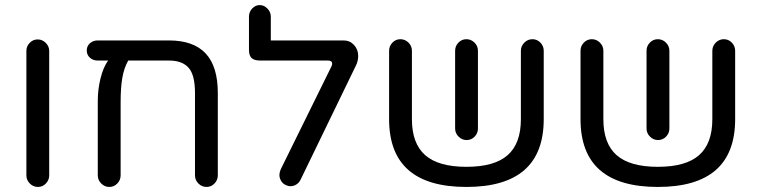

<svg xmlns="http://www.w3.org/2000/svg" viewBox="-20 -738 3019 764"><path d="M85 -40V-535.2Q85 -553.7 98.1 -567.4Q111.3 -581.1 129.9 -581.1Q148.4 -581.1 162.1 -567.4Q175.8 -553.7 175.8 -535.2V-40Q175.8 -21.5 162.6 -7.8Q149.4 5.9 130.9 5.9Q112.3 5.9 98.6 -7.8Q85 -21.5 85 -40Z M369.1 -40V-336.9Q369.1 -381.8 379.9 -425.8Q390.6 -469.7 410.2 -497.1H368.2Q350.6 -497.1 337.9 -508.3Q325.2 -519.5 325.2 -537.1Q325.2 -554.7 337.9 -565.9Q350.6 -577.1 368.2 -577.1H652.3Q750 -577.1 798.3 -525.4Q846.7 -473.6 846.7 -368.2V-40Q846.7 -21.5 833.5 -7.8Q820.3 5.9 801.8 5.9Q783.2 5.9 769.5 -7.8Q755.9 -21.5 755.9 -40V-368.2Q755.9 -439.5 730.5 -468.3Q705.1 -497.1 652.3 -497.1H490.2Q473.6 -467.8 466.8 -428.7Q460 -389.6 460 -332V-40Q460 -21.5 446.8 -7.8Q433.6 5.9 415 5.9Q396.5 5.9 382.8 -7.8Q369.1 -21.5 369.1 -40Z M1116.2 -2Q1104.5 -7.8 1098.1 -19Q1091.8 -30.3 1091.8 -42Q1091.8 -50.8 1096.7 -63.5L1298.8 -473.6Q1301.8 -479.5 1301.8 -484.4Q1301.8 -497.1 1285.2 -497.1H1015.6Q992.2 -497.1 981.4 -506.8Q970.7 -516.6 970.7 -540V-671.9Q970.7 -690.4 983.4 -704.1Q996.1 -717.8 1013.7 -717.8Q1030.3 -717.8 1043.9 -704.1Q1057.6 -690.4 1057.6 -671.9V-577.1H1347.7Q1372.1 -577.1 1388.7 -559.1Q1405.3 -541 1405.3 -515.6Q1405.3 -494.1 1395.5 -475.6L1175.8 -22.5Q1169.9 -10.7 1159.2 -3.9Q1148.4 2.9 1135.7 2.9Q1126 2.9 1116.2 -2Z M1528.3 -263.7V-536.1Q1528.3 -554.7 1541.5 -568.4Q1554.7 -582 1573.2 -582Q1591.8 -582 1605.5 -568.4Q1619.1 -554.7 1619.1 -536.1V-263.7Q1619.1 -167 1671.9 -120.6Q1724.6 -74.2 1835.9 -74.2Q1947.3 -74.2 2000 -120.6Q2052.7 -167 2052.7 -263.7V-536.1Q2052.7 -554.7 2066.4 -568.4Q2080.1 -582 2098.6 -582Q2117.2 -582 2130.4 -568.4Q2143.6 -554.7 2143.6 -536.1V-263.7Q2143.6 5.9 1835.9 5.9Q1528.3 5.9 1528.3 -263.7ZM1791 -536.1Q1791 -554.7 1804.2 -568.4Q1817.4 -582 1835.9 -582Q1854.5 -582 1868.2 -568.4Q1881.8 -554.7 1881.8 -536.1V-226.6Q1881.8 -208 1868.7 -194.3Q1855.5 -180.7 1836.9 -180.7Q1818.4 -180.7 1804.7 -194.3Q1791 -208 1791 -226.6Z M2290 -263.7V-536.1Q2290 -554.7 2303.2 -568.4Q2316.4 -582 2335 -582Q2353.5 -582 2367.2 -568.4Q2380.9 -554.7 2380.9 -536.1V-263.7Q2380.9 -167 2433.6 -120.6Q2486.3 -74.2 2597.7 -74.2Q2709 -74.2 2761.7 -120.6Q2814.5 -167 2814.5 -263.7V-536.1Q2814.5 -554.7 2828.1 -568.4Q2841.8 -582 2860.4 -582Q2878.9 -582 2892.1 -568.4Q2905.3 -554.7 2905.3 -536.1V-263.7Q2905.3 5.9 2597.7 5.9Q2290 5.9 2290 -263.7ZM2552.7 -536.1Q2552.7 -554.7 2565.9 -568.4Q2579.1 -582 2597.7 -582Q2616.2 -582 2629.9 -568.4Q2643.6 -554.7 2643.6 -536.1V-226.6Q2643.6 -208 2630.4 -194.3Q2617.2 -180.7 2598.6 -180.7Q2580.1 -180.7 2566.4 -194.3Q2552.7 -208 2552.7 -226.6Z"/></svg>

Font: jf-openhuninn-2.0
Style: Regular
Weight: 400
Designer: [Kosugi Maru]
Designed by MOTOYA      

[Varela Round]
Joe Prince (Latin component); Avraham Cornfeld (Hebrew component)
Foundry: justfont CO.,LTD.
Version: 2.0